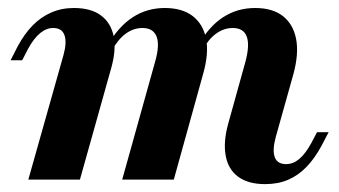

<svg xmlns="http://www.w3.org/2000/svg" viewBox="-20 -449 847 480"><path d="M642.7 11.3Q600.8 11.3 575.8 -6.9Q550.8 -25 544.4 -58.9Q537.9 -92.7 550 -137.9L593.5 -294.4Q604.8 -336.3 596.8 -357.7Q588.7 -379 562.1 -379Q539.5 -379 520.2 -364.9Q500.8 -350.8 485.5 -322.6L476.6 -337.1Q502.4 -383.1 537.9 -406Q573.4 -429 617.7 -429Q661.3 -429 687.1 -408.9Q712.9 -388.7 720.2 -352Q727.4 -315.3 713.7 -264.5L669.4 -106.5Q660.5 -73.4 666.9 -56Q673.4 -38.7 695.2 -38.7Q712.9 -38.7 728.2 -51.6Q743.5 -64.5 758.1 -91.1L772.6 -118.5H801.6L783.9 -84.7Q766.9 -53.2 746.4 -31.9Q725.8 -10.5 700.4 0.4Q675 11.3 642.7 11.3ZM50.8 0 138.7 -311.3Q147.6 -343.5 141.1 -361.3Q134.7 -379 112.9 -379Q96 -379 80.2 -366.1Q64.5 -353.2 50 -326.6L35.5 -298.4H6.5L24.2 -333.1Q41.1 -364.5 61.7 -385.5Q82.3 -406.5 108.1 -417.7Q133.9 -429 164.5 -429Q207.3 -429 232.3 -410.5Q257.3 -391.9 264.1 -358.5Q271 -325 258.1 -279L179.8 0ZM285.5 0 367.7 -294.4Q379.8 -336.3 371.4 -357.7Q362.9 -379 336.3 -379Q313.7 -379 294.4 -364.9Q275 -350.8 259.7 -322.6L250 -337.1Q276.6 -383.1 312.1 -406Q347.6 -429 391.9 -429Q435.5 -429 461.7 -408.9Q487.9 -388.7 495.2 -352Q502.4 -315.3 487.9 -264.5L414.5 0Z"/></svg>

Font: Playfair 5pt SemiExpanded Light ExtraBold
Style: Italic
Weight: 800
Italic angle: -15.6°
Version: Version 2.001;gftools[0.9.30]